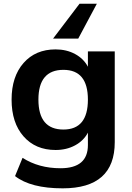

<svg xmlns="http://www.w3.org/2000/svg" viewBox="-20 -814 708 1027"><path d="M315.4 193.4Q144.5 193.4 60.5 127.9L100.6 30.3Q187.5 85.9 303.7 85.9Q450.2 85.9 450.2 -38.1V-104.5Q427.7 -61.5 381.8 -36.6Q335.9 -11.7 277.3 -11.7Q169.9 -11.7 106 -84.5Q42 -157.2 42 -281.2Q42 -404.3 106 -477.1Q169.9 -549.8 277.3 -549.8Q335.9 -549.8 381.8 -524.9Q427.7 -500 450.2 -457V-539.1H593.8V-53.7Q593.8 193.4 315.4 193.4ZM185.5 -281.2Q185.5 -121.1 319.3 -121.1Q450.2 -121.1 450.2 -281.2Q450.2 -440.4 319.3 -440.4Q185.5 -440.4 185.5 -281.2ZM263.7 -607.4 405.3 -793.9H498L398.4 -607.4Z"/></svg>

Font: Min Sans Bold
Style: Regular
Weight: 700
Designer: Jinseong-Kim, NotoSansCJK, Nunito
Foundry: Jinseong-Kim
Version: Version 1.400;Glyphs 3.1.2 (3151)